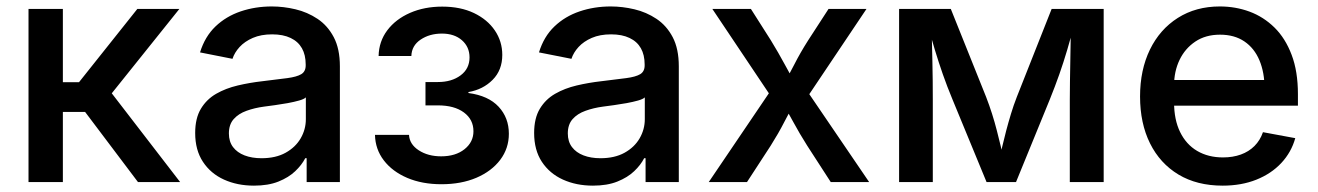

<svg xmlns="http://www.w3.org/2000/svg" viewBox="-20 -567 4104 598"><path d="M68.8 0V-539.1H175.8V-311H226.1L407.7 -539.1H538.6L328.1 -276.4L541 0H409.7L245.1 -218.3H175.8V0Z M771 11.2Q719.2 11.2 677.7 -7.6Q636.2 -26.4 612.1 -63Q587.9 -99.6 587.9 -152.8Q587.9 -198.7 605.7 -228.3Q623.5 -257.8 653.3 -274.9Q683.1 -292 720.5 -300.8Q757.8 -309.6 796.9 -314Q845.2 -319.8 874.8 -323.7Q904.3 -327.6 918.2 -335.9Q932.1 -344.2 932.1 -363.3V-366.2Q932.1 -396 920.4 -416.7Q908.7 -437.5 885.3 -448.7Q861.8 -460 827.6 -460Q793 -460 767.6 -449Q742.2 -438 726.3 -420.7Q710.4 -403.3 704.1 -383.8L603 -403.8Q618.2 -453.1 651.1 -484.6Q684.1 -516.1 729.5 -531.5Q774.9 -546.9 826.7 -546.9Q862.8 -546.9 900.1 -538.1Q937.5 -529.3 969 -508.3Q1000.5 -487.3 1019.5 -451.2Q1038.6 -415 1038.6 -360.4V0H935.1V-74.2H930.7Q919.9 -53.2 899.4 -33.7Q878.9 -14.2 847.2 -1.5Q815.4 11.2 771 11.2ZM794.4 -74.2Q838.9 -74.2 869.6 -91.3Q900.4 -108.4 916.5 -136.2Q932.6 -164.1 932.6 -195.8V-263.7Q927.2 -258.3 911.6 -253.9Q896 -249.5 876 -245.8Q856 -242.2 836.4 -239.5Q816.9 -236.8 802.2 -234.9Q772.9 -231 747.8 -221.9Q722.7 -212.9 707.8 -196Q692.9 -179.2 692.9 -151.4Q692.9 -126 705.8 -108.9Q718.8 -91.8 741.7 -83Q764.6 -74.2 794.4 -74.2Z M1355 6.8Q1294.9 6.8 1248.5 -12.9Q1202.1 -32.7 1175.5 -67.4Q1148.9 -102.1 1147.9 -147H1253.9Q1255.4 -117.7 1284.2 -98.9Q1313 -80.1 1354 -80.1Q1398.9 -80.1 1426.8 -102.3Q1454.6 -124.5 1454.6 -158.2Q1454.6 -194.8 1424.8 -216.8Q1395 -238.8 1343.8 -238.8H1305.2V-311.5H1343.8Q1386.7 -311.5 1414.6 -332.3Q1442.4 -353 1442.4 -388.2Q1442.4 -420.9 1418.7 -441.7Q1395 -462.4 1356.4 -462.4Q1317.9 -462.4 1290 -443.6Q1262.2 -424.8 1261.2 -392.6H1159.2Q1160.2 -438 1186.3 -472.7Q1212.4 -507.3 1257.1 -526.9Q1301.8 -546.4 1357.4 -546.4Q1414.1 -546.4 1456.1 -526.4Q1498 -506.3 1521.2 -472.2Q1544.4 -438 1544.4 -396Q1544.4 -348.6 1514.4 -318.4Q1484.4 -288.1 1439 -280.3V-277.3Q1501 -269 1533 -234.6Q1564.9 -200.2 1564.9 -150.4Q1564.9 -105 1538.1 -69.3Q1511.2 -33.7 1463.9 -13.4Q1416.5 6.8 1355 6.8Z M1826.7 11.2Q1774.9 11.2 1733.4 -7.6Q1691.9 -26.4 1667.7 -63Q1643.6 -99.6 1643.6 -152.8Q1643.6 -198.7 1661.4 -228.3Q1679.2 -257.8 1709 -274.9Q1738.8 -292 1776.1 -300.8Q1813.5 -309.6 1852.5 -314Q1900.9 -319.8 1930.4 -323.7Q1960 -327.6 1973.9 -335.9Q1987.8 -344.2 1987.8 -363.3V-366.2Q1987.8 -396 1976.1 -416.7Q1964.4 -437.5 1940.9 -448.7Q1917.5 -460 1883.3 -460Q1848.6 -460 1823.2 -449Q1797.9 -438 1782 -420.7Q1766.1 -403.3 1759.8 -383.8L1658.7 -403.8Q1673.8 -453.1 1706.8 -484.6Q1739.7 -516.1 1785.2 -531.5Q1830.6 -546.9 1882.3 -546.9Q1918.5 -546.9 1955.8 -538.1Q1993.2 -529.3 2024.7 -508.3Q2056.2 -487.3 2075.2 -451.2Q2094.2 -415 2094.2 -360.4V0H1990.7V-74.2H1986.3Q1975.6 -53.2 1955.1 -33.7Q1934.6 -14.2 1902.8 -1.5Q1871.1 11.2 1826.7 11.2ZM1850.1 -74.2Q1894.5 -74.2 1925.3 -91.3Q1956.1 -108.4 1972.2 -136.2Q1988.3 -164.1 1988.3 -195.8V-263.7Q1982.9 -258.3 1967.3 -253.9Q1951.7 -249.5 1931.6 -245.8Q1911.6 -242.2 1892.1 -239.5Q1872.6 -236.8 1857.9 -234.9Q1828.6 -231 1803.5 -221.9Q1778.3 -212.9 1763.4 -196Q1748.5 -179.2 1748.5 -151.4Q1748.5 -126 1761.5 -108.9Q1774.4 -91.8 1797.4 -83Q1820.3 -74.2 1850.1 -74.2Z M2187.5 0 2401.4 -315.9 2400.9 -237.3 2198.7 -539.1H2318.8L2380.9 -441.4Q2404.8 -402.3 2424.1 -366.5Q2443.4 -330.6 2463.4 -296.4H2415.5Q2436 -330.6 2454.1 -366.5Q2472.2 -402.3 2497.1 -441.4L2560.5 -539.1H2678.7L2474.6 -234.9V-312L2687 0H2567.4L2494.1 -113.3Q2469.7 -151.9 2450.9 -186.8Q2432.1 -221.7 2412.1 -254.9H2460Q2440.4 -221.7 2422.6 -186.8Q2404.8 -151.9 2380.4 -113.3L2306.6 0Z M2780.3 0V-539.1H2941.4L3051.3 -265.1Q3061.5 -238.8 3069.8 -212.6Q3078.1 -186.5 3084.7 -160.6Q3091.3 -134.8 3097.2 -110.4Q3103 -85.9 3107.9 -63H3090.8Q3095.7 -85 3101.3 -109.4Q3106.9 -133.8 3113.8 -159.7Q3120.6 -185.5 3128.7 -212.2Q3136.7 -238.8 3147 -265.1L3255.4 -539.1H3417.5V0H3312V-256.3Q3312 -284.7 3312.5 -314Q3313 -343.3 3313.5 -373.3Q3314 -403.3 3314.5 -433.6Q3314.9 -463.9 3315.4 -493.7H3326.7Q3315.4 -450.7 3304 -411.9Q3292.5 -373 3279.3 -335.4Q3266.1 -297.9 3249.5 -256.8L3144.5 0H3052.7L2946.8 -256.8Q2929.7 -297.9 2916.5 -335.7Q2903.3 -373.5 2891.6 -412.1Q2879.9 -450.7 2868.7 -493.7H2881.8Q2881.8 -466.8 2882.6 -437Q2883.3 -407.2 2884 -376.7Q2884.8 -346.2 2885 -315.9Q2885.3 -285.6 2885.3 -256.3V0Z M3788.1 11.2Q3708 11.2 3650.4 -23.4Q3592.8 -58.1 3561.8 -120.6Q3530.8 -183.1 3530.8 -266.6Q3530.8 -349.1 3561.5 -412.4Q3592.3 -475.6 3648.4 -511.2Q3704.6 -546.9 3779.3 -546.9Q3828.1 -546.9 3871.8 -530.8Q3915.5 -514.6 3949.5 -481.2Q3983.4 -447.8 4002.9 -396.2Q4022.5 -344.7 4022.5 -273.9V-237.8H3587.4V-317.9H3967.3L3918.5 -292Q3918.5 -341.3 3902.6 -379.2Q3886.7 -417 3855.7 -438Q3824.7 -459 3779.8 -459Q3734.9 -459 3702.9 -437.5Q3670.9 -416 3653.8 -380.4Q3636.7 -344.7 3636.7 -300.8V-248.5Q3636.7 -194.3 3655.5 -155.8Q3674.3 -117.2 3708.7 -96.9Q3743.2 -76.7 3789.1 -76.7Q3819.8 -76.7 3844.7 -85.7Q3869.6 -94.7 3887.2 -112.3Q3904.8 -129.9 3913.6 -155.3L4014.2 -136.7Q4002 -92.8 3970.7 -59.3Q3939.5 -25.9 3892.8 -7.3Q3846.2 11.2 3788.1 11.2Z"/></svg>

Font: Inter 18pt Medium
Style: Regular
Weight: 500
Designer: Rasmus Andersson
Foundry: rsms
Version: Version 4.001;git-66647c0bb